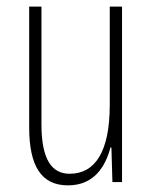

<svg xmlns="http://www.w3.org/2000/svg" viewBox="-20 -549 458 579"><path d="M348 -529H311V-233C311 -90 266 -25 190 -25C135 -25 105 -70 105 -174V-529H68V-165C68 -49 104 10 185 10C264 10 298 -47 313 -104H316L319 0H348Z"/></svg>

Font: Noto Sans Lao UI ExtCond ExtLt
Style: Regular
Weight: 200
Width: 2
Designer: Monotype Design Team
Foundry: Monotype Imaging Inc.
Version: Version 2.000